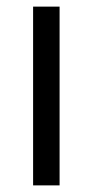

<svg xmlns="http://www.w3.org/2000/svg" viewBox="-20 -560 280 580"><path d="M80 0V-540H160V0Z"/></svg>

Font: Carrois Gothic
Style: Regular
Weight: 400
Designer: Ralph du Carrois
Foundry: Ralph du Carrois
Version: Version 1.001